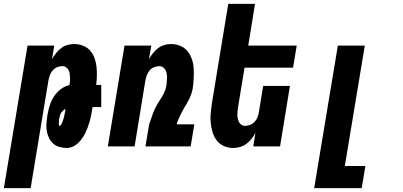

<svg xmlns="http://www.w3.org/2000/svg" viewBox="-56 -755 2076 990"><path d="M-36 215 86 -520H224L212 -450Q221 -466 233 -481Q245 -496 259.5 -507Q274 -518 291.5 -523Q309 -528 326 -528Q350 -528 372 -519.5Q394 -511 408.5 -494.5Q423 -478 431 -456.5Q439 -435 441.5 -412Q444 -389 443.5 -365Q443 -341 440 -317H466V-203H421L419 -190Q417 -175 414 -160Q411 -145 406.5 -129.5Q402 -114 396.5 -99Q391 -84 384 -69.5Q377 -55 367.5 -41.5Q358 -28 346 -16.5Q334 -5 318.5 1.5Q303 8 287 8Q268 8 249.5 2.5Q231 -3 217.5 -15.5Q204 -28 196 -45Q188 -62 185 -81Q182 -100 183.5 -119.5Q185 -139 188 -159Q191 -176 195 -192Q199 -208 205 -224Q211 -240 220.5 -255Q230 -270 242.5 -282.5Q255 -295 270.5 -304Q286 -313 302 -316Q304 -326 305 -336Q306 -346 305 -356.5Q304 -367 303 -376.5Q302 -386 297 -394.5Q292 -403 284 -408.5Q276 -414 265 -414Q252 -414 238.5 -408.5Q225 -403 216 -392.5Q207 -382 202 -369Q197 -356 194 -342L102 215ZM251 -106Q255 -106 258 -110.5Q261 -115 263 -119.5Q265 -124 266.5 -128.5Q268 -133 269.5 -137Q271 -141 272.5 -145.5Q274 -150 274.5 -154.5Q275 -159 276.5 -163.5Q278 -168 278.5 -172.5Q279 -177 280 -181.5Q281 -186 281 -190L282 -194Q275 -190 269.5 -185Q264 -180 259.5 -173.5Q255 -167 253 -159.5Q251 -152 250 -145Q249 -142 248.5 -138.5Q248 -135 248 -131.5Q248 -128 247.5 -124.5Q247 -121 247.5 -117.5Q248 -114 247.5 -110Q247 -106 251 -106Z M500 0 586 -520H724L712 -450Q721 -466 733 -481Q745 -496 759.5 -507Q774 -518 791.5 -523Q809 -528 826 -528Q852 -528 875 -518Q898 -508 912.5 -489Q927 -470 934.5 -446.5Q942 -423 943 -398Q944 -373 942.5 -347Q941 -321 937 -295Q933 -274 923.5 -253Q914 -232 902 -212.5Q890 -193 879.5 -172.5Q869 -152 860 -130L855 -114H946L927 0H694L713 -114L732 -168Q739 -187 748 -204.5Q757 -222 768.5 -239Q780 -256 789 -274Q798 -292 801 -310L802 -313Q803 -324 804 -334.5Q805 -345 805 -355.5Q805 -366 803.5 -376Q802 -386 797 -394.5Q792 -403 784 -408.5Q776 -414 765 -414Q752 -414 738.5 -408.5Q725 -403 716 -392.5Q707 -382 702 -369Q697 -356 694 -342L638 0Z M1147 8Q1121 8 1098.5 -2Q1076 -12 1061.5 -31Q1047 -50 1040 -73.5Q1033 -97 1030.5 -122Q1028 -147 1030.5 -173Q1033 -199 1037 -225L1121 -735H1259L1224 -520H1474L1455 -406H1205L1172 -206Q1170 -195 1169 -185Q1168 -175 1168 -164.5Q1168 -154 1170 -144Q1172 -134 1176.5 -125.5Q1181 -117 1189 -111.5Q1197 -106 1208 -106Q1221 -106 1234.5 -111.5Q1248 -117 1257.5 -127.5Q1267 -138 1272 -151Q1277 -164 1279 -178L1301 -312H1439L1388 0H1250L1261 -70Q1253 -54 1241 -39Q1229 -24 1214 -13Q1199 -2 1181.5 3Q1164 8 1147 8Z M1564 215 1686 -520H1825L1722 101H1828L1809 215Z"/></svg>

Font: Iosevka Heavy
Style: Italic
Weight: 900
Italic angle: -9°
Monospace: yes
Designer: Belleve Invis
Foundry: Belleve Invis
Version: Version 32.5.0; ttfautohint (v1.8.4)